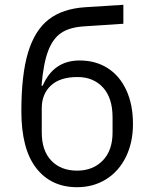

<svg xmlns="http://www.w3.org/2000/svg" viewBox="-20 -768 640 800"><path d="M69 -305Q69 -457 97 -549.5Q125 -642 183 -687Q241 -732 336 -738L494 -748V-669L328 -658Q269 -654 234.5 -630.5Q200 -607 180.5 -555.5Q161 -504 153 -411H158Q203 -516 312 -516Q378 -516 428 -484.5Q478 -453 506 -393Q534 -333 534 -251Q534 -174 504.5 -114Q475 -54 422 -21Q369 12 301 12Q193 12 131 -67.5Q69 -147 69 -305ZM449 -216V-279Q449 -360 409 -403.5Q369 -447 303 -447Q230 -447 192 -411.5Q154 -376 154 -317V-216Q154 -140 194 -98.5Q234 -57 301 -57Q367 -57 408 -99Q449 -141 449 -216Z"/></svg>

Font: iA Writer Duo V
Style: Regular
Weight: 400
Designer: Mike Abbink, Paul van der Laan, Pieter van Rosmalen, Oliver Reichenstein
Foundry: Information Architects Inc.
Version: Version 2.000